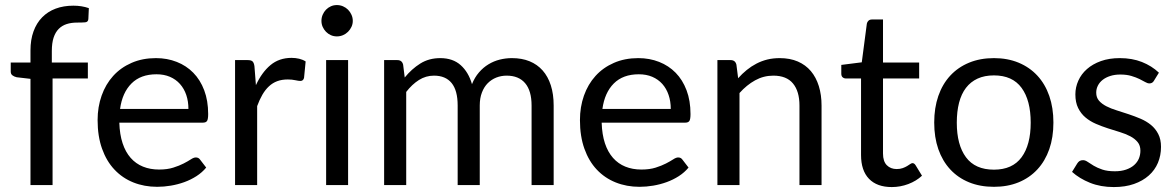

<svg xmlns="http://www.w3.org/2000/svg" viewBox="-20 -750 4764 778"><path d="M103.5 0V-430.5L47.5 -437Q37 -439.5 30.2 -444.8Q23.5 -450 23.5 -460V-496.5H103.5V-545.5Q103.5 -589 115.8 -622.8Q128 -656.5 150.8 -679.8Q173.5 -703 205.5 -715Q237.5 -727 277.5 -727Q311.5 -727 340 -717L338 -672.5Q337 -660.5 324.8 -659.5Q312.5 -658.5 292 -658.5Q269 -658.5 250.2 -652.5Q231.5 -646.5 218 -633Q204.5 -619.5 197.2 -597.5Q190 -575.5 190 -543V-496.5H336V-432H193V0Z M743.5 -308.5Q743.5 -339.5 734.8 -365.2Q726 -391 709.2 -409.8Q692.5 -428.5 668.5 -438.8Q644.5 -449 614 -449Q550 -449 512.8 -411.8Q475.5 -374.5 466.5 -308.5ZM815.5 -71Q799 -51 776 -36.2Q753 -21.5 726.8 -12Q700.5 -2.5 672.5 2.2Q644.5 7 617 7Q564.5 7 520.2 -10.8Q476 -28.5 443.8 -62.8Q411.5 -97 393.5 -147.5Q375.5 -198 375.5 -263.5Q375.5 -316.5 391.8 -362.5Q408 -408.5 438.5 -442.2Q469 -476 513 -495.2Q557 -514.5 612 -514.5Q657.5 -514.5 696.2 -499.2Q735 -484 763.2 -455.2Q791.5 -426.5 807.5 -384.2Q823.5 -342 823.5 -288Q823.5 -267 819 -260Q814.5 -253 802 -253H463.5Q465 -205 476.8 -169.5Q488.5 -134 509.5 -110.2Q530.5 -86.5 559.5 -74.8Q588.5 -63 624.5 -63Q658 -63 682.2 -70.8Q706.5 -78.5 724 -87.5Q741.5 -96.5 753.2 -104.2Q765 -112 773.5 -112Q784.5 -112 790.5 -103.5Z M1017 -405Q1041 -457 1076 -486.2Q1111 -515.5 1161.5 -515.5Q1177.5 -515.5 1192.2 -512Q1207 -508.5 1218.5 -501L1212 -434.5Q1209 -422 1197 -422Q1190 -422 1176.5 -425Q1163 -428 1146 -428Q1122 -428 1103.2 -421Q1084.5 -414 1069.8 -400.2Q1055 -386.5 1043.2 -366.2Q1031.5 -346 1022 -320V0H932.5V-506.5H983.5Q998 -506.5 1003.5 -501Q1009 -495.5 1011 -482Z M1390.5 -506.5V0H1301.5V-506.5ZM1409.5 -665.5Q1409.5 -652.5 1404.2 -641.2Q1399 -630 1390.2 -621.2Q1381.5 -612.5 1369.8 -607.5Q1358 -602.5 1345 -602.5Q1332 -602.5 1320.8 -607.5Q1309.5 -612.5 1301 -621.2Q1292.5 -630 1287.5 -641.2Q1282.5 -652.5 1282.5 -665.5Q1282.5 -678.5 1287.5 -690.2Q1292.5 -702 1301 -710.8Q1309.5 -719.5 1320.8 -724.5Q1332 -729.5 1345 -729.5Q1358 -729.5 1369.8 -724.5Q1381.5 -719.5 1390.2 -710.8Q1399 -702 1404.2 -690.2Q1409.5 -678.5 1409.5 -665.5Z M1536.5 0V-506.5H1590Q1609 -506.5 1613.5 -488L1620 -436Q1648 -470.5 1683 -492.5Q1718 -514.5 1764 -514.5Q1815 -514.5 1846.8 -486Q1878.5 -457.5 1892.5 -409Q1903.5 -436.5 1920.8 -456.5Q1938 -476.5 1959.5 -489.5Q1981 -502.5 2005.2 -508.5Q2029.5 -514.5 2054.5 -514.5Q2094.5 -514.5 2125.8 -501.8Q2157 -489 2178.8 -464.5Q2200.5 -440 2212 -404.2Q2223.5 -368.5 2223.5 -322.5V0H2134V-322.5Q2134 -382 2108 -412.8Q2082 -443.5 2033 -443.5Q2011 -443.5 1991.2 -435.8Q1971.5 -428 1956.5 -413Q1941.5 -398 1932.8 -375.2Q1924 -352.5 1924 -322.5V0H1834.5V-322.5Q1834.5 -383.5 1810 -413.5Q1785.5 -443.5 1738.5 -443.5Q1705.5 -443.5 1677.5 -425.8Q1649.5 -408 1626 -377.5V0Z M2698 -308.5Q2698 -339.5 2689.2 -365.2Q2680.5 -391 2663.8 -409.8Q2647 -428.5 2623 -438.8Q2599 -449 2568.5 -449Q2504.5 -449 2467.2 -411.8Q2430 -374.5 2421 -308.5ZM2770 -71Q2753.5 -51 2730.5 -36.2Q2707.5 -21.5 2681.2 -12Q2655 -2.5 2627 2.2Q2599 7 2571.5 7Q2519 7 2474.8 -10.8Q2430.5 -28.5 2398.2 -62.8Q2366 -97 2348 -147.5Q2330 -198 2330 -263.5Q2330 -316.5 2346.2 -362.5Q2362.5 -408.5 2393 -442.2Q2423.5 -476 2467.5 -495.2Q2511.5 -514.5 2566.5 -514.5Q2612 -514.5 2650.8 -499.2Q2689.5 -484 2717.8 -455.2Q2746 -426.5 2762 -384.2Q2778 -342 2778 -288Q2778 -267 2773.5 -260Q2769 -253 2756.5 -253H2418Q2419.5 -205 2431.2 -169.5Q2443 -134 2464 -110.2Q2485 -86.5 2514 -74.8Q2543 -63 2579 -63Q2612.5 -63 2636.8 -70.8Q2661 -78.5 2678.5 -87.5Q2696 -96.5 2707.8 -104.2Q2719.5 -112 2728 -112Q2739 -112 2745 -103.5Z M2971 -433Q2987.5 -451.5 3006 -466.5Q3024.5 -481.5 3045.2 -492.2Q3066 -503 3089.2 -508.8Q3112.5 -514.5 3139.5 -514.5Q3181 -514.5 3212.8 -500.8Q3244.5 -487 3265.8 -461.8Q3287 -436.5 3298 -401Q3309 -365.5 3309 -322.5V0H3219.5V-322.5Q3219.5 -380 3193.2 -411.8Q3167 -443.5 3113.5 -443.5Q3074 -443.5 3039.8 -424.5Q3005.5 -405.5 2976.5 -373V0H2887V-506.5H2940.5Q2959.5 -506.5 2964 -488Z M3593.5 8Q3533.5 8 3501.2 -25.5Q3469 -59 3469 -122V-432H3408Q3400 -432 3394.5 -436.8Q3389 -441.5 3389 -451.5V-487L3472 -497.5L3492.5 -654Q3494 -661.5 3499.2 -666.2Q3504.5 -671 3513 -671H3558V-496.5H3704.5V-432H3558V-128Q3558 -96 3573.5 -80.5Q3589 -65 3613.5 -65Q3627.5 -65 3637.8 -68.8Q3648 -72.5 3655.5 -77Q3663 -81.5 3668.2 -85.2Q3673.5 -89 3677.5 -89Q3684.5 -89 3690 -80.5L3716 -38Q3693 -16.5 3660.5 -4.2Q3628 8 3593.5 8Z M4007.5 -514.5Q4063 -514.5 4107.5 -496Q4152 -477.5 4183.5 -443.5Q4215 -409.5 4231.8 -361.2Q4248.5 -313 4248.5 -253.5Q4248.5 -193.5 4231.8 -145.5Q4215 -97.5 4183.5 -63.5Q4152 -29.5 4107.5 -11.2Q4063 7 4007.5 7Q3951.5 7 3906.8 -11.2Q3862 -29.5 3830.5 -63.5Q3799 -97.5 3782.2 -145.5Q3765.5 -193.5 3765.5 -253.5Q3765.5 -313 3782.2 -361.2Q3799 -409.5 3830.5 -443.5Q3862 -477.5 3906.8 -496Q3951.5 -514.5 4007.5 -514.5ZM4007.5 -62.5Q4082.5 -62.5 4119.5 -112.8Q4156.5 -163 4156.5 -253Q4156.5 -343.5 4119.5 -394Q4082.5 -444.5 4007.5 -444.5Q3969.5 -444.5 3941.2 -431.5Q3913 -418.5 3894.2 -394Q3875.5 -369.5 3866.2 -333.8Q3857 -298 3857 -253Q3857 -163 3894.2 -112.8Q3931.5 -62.5 4007.5 -62.5Z M4656 -423Q4650 -412 4637.5 -412Q4630 -412 4620.5 -417.5Q4611 -423 4597.2 -429.8Q4583.5 -436.5 4564.5 -442.2Q4545.5 -448 4519.5 -448Q4497 -448 4479 -442.2Q4461 -436.5 4448.2 -426.5Q4435.5 -416.5 4428.8 -403.2Q4422 -390 4422 -374.5Q4422 -355 4433.2 -342Q4444.5 -329 4463 -319.5Q4481.5 -310 4505 -302.8Q4528.5 -295.5 4553.2 -287.2Q4578 -279 4601.5 -269Q4625 -259 4643.5 -244Q4662 -229 4673.2 -207.2Q4684.5 -185.5 4684.5 -155Q4684.5 -120 4672 -90.2Q4659.5 -60.5 4635 -38.8Q4610.5 -17 4575 -4.5Q4539.5 8 4493 8Q4440 8 4397 -9.2Q4354 -26.5 4324 -53.5L4345 -87.5Q4349 -94 4354.5 -97.5Q4360 -101 4368.5 -101Q4377.5 -101 4387.5 -94Q4397.5 -87 4411.8 -78.5Q4426 -70 4446.5 -63Q4467 -56 4497.5 -56Q4523.5 -56 4543 -62.8Q4562.5 -69.5 4575.5 -81Q4588.5 -92.5 4594.8 -107.5Q4601 -122.5 4601 -139.5Q4601 -160.5 4589.8 -174.2Q4578.5 -188 4560 -197.8Q4541.5 -207.5 4517.8 -214.8Q4494 -222 4469.2 -230Q4444.5 -238 4420.8 -248.2Q4397 -258.5 4378.5 -274Q4360 -289.5 4348.8 -312.2Q4337.5 -335 4337.5 -367.5Q4337.5 -396.5 4349.5 -423.2Q4361.5 -450 4384.5 -470.2Q4407.5 -490.5 4441 -502.5Q4474.5 -514.5 4517.5 -514.5Q4567.5 -514.5 4607.2 -498.8Q4647 -483 4676 -455.5Z"/></svg>

Font: Lato-Regular
Style: Regular
Weight: 400
Designer: Lukasz Dziedzic with Adam Twardoch and Botio Nikoltchev
Foundry: tyPoland Lukasz Dziedzic
Version: Version 2.015; 2015-08-06; http://www.latofonts.com/